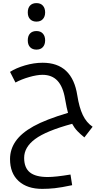

<svg xmlns="http://www.w3.org/2000/svg" viewBox="-20 -901 684 1242"><path d="M525.9 -12.2Q499 -33.7 480 -53.7Q460.9 -73.7 446.8 -100.1Q279.3 -54.7 207.8 -2Q136.2 50.8 136.2 120.1Q136.2 184.1 173.3 214.1Q210.4 244.1 289.1 244.1Q339.4 244.1 436 228L446.8 296.9Q376 312 334.5 316.4Q293 320.8 252.9 320.8Q156.2 320.8 100.6 270.3Q44.9 219.7 44.9 127.9Q44.9 64.9 81.5 12.2Q118.2 -40.5 196.8 -84.2Q275.4 -127.9 419.9 -170.9Q412.1 -197.3 400.9 -261.2Q387.7 -340.3 351.8 -378.7Q315.9 -417 254.9 -417Q219.2 -417 168.9 -402.6Q118.7 -388.2 80.1 -367.2L44.9 -436Q83.5 -460.9 141.6 -478Q199.7 -495.1 255.9 -495.1Q447.3 -495.1 480 -284.2Q492.2 -206.1 515.6 -157Q539.1 -107.9 579.1 -81.1ZM215.8 -580.1Q189.9 -580.1 174.8 -595.7Q159.7 -611.3 159.7 -640.1Q159.7 -668.9 174.6 -684.6Q189.5 -700.2 215.8 -700.2Q242.7 -700.2 257.3 -683.8Q272 -667.5 272 -640.1Q272 -612.8 257.3 -596.4Q242.7 -580.1 215.8 -580.1ZM215.8 -761.2Q189.9 -761.2 174.8 -776.9Q159.7 -792.5 159.7 -820.8Q159.7 -849.6 174.6 -865.2Q189.5 -880.9 215.8 -880.9Q242.7 -880.9 257.3 -864.5Q272 -848.1 272 -820.8Q272 -793.9 257.3 -777.6Q242.7 -761.2 215.8 -761.2Z"/></svg>

Font: Noto Kufi Arabic
Style: Regular
Weight: 400
Designer: Monotype Design team
Foundry: Monotype Imaging Inc.
Version: Version 1.02